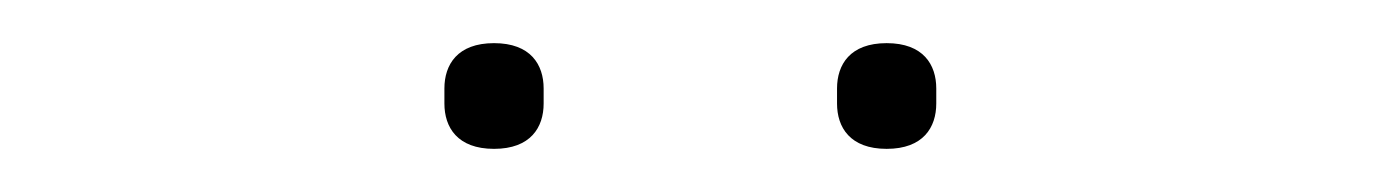

<svg xmlns="http://www.w3.org/2000/svg" viewBox="-20 -711 640 89"><path d="M209 -642C226 -642 232 -652 232 -663V-670C232 -681 226 -691 209 -691C192 -691 186 -681 186 -670V-663C186 -652 192 -642 209 -642ZM391 -642C408 -642 414 -652 414 -663V-670C414 -681 408 -691 391 -691C374 -691 368 -681 368 -670V-663C368 -652 374 -642 391 -642Z"/></svg>

Font: IBM Plex Devanagari Thin
Style: Regular
Weight: 100
Designer: Mike Abbink, Paul van der Laan, Pieter van Rosmalen, Erin McLaughlin
Foundry: Bold Monday
Version: Version 1.0